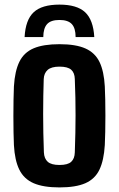

<svg xmlns="http://www.w3.org/2000/svg" viewBox="-20 -800 513 829"><path d="M236.7 9.2Q167.1 9.2 125.1 -9Q83.2 -27.3 63.4 -67.5Q43.6 -107.8 40.1 -173.6Q39 -196 38.4 -229Q37.8 -262 37.8 -298.8Q37.8 -335.6 38.4 -369.4Q39 -403.2 40.1 -427.1Q44.1 -493.8 64 -533.9Q83.9 -574 125.7 -591.6Q167.4 -609.2 236.7 -609.2Q307.7 -609.2 349.2 -590.6Q390.7 -572 409.9 -531.9Q429 -491.9 432.5 -427.1Q433.6 -403.5 434.4 -370.3Q435.1 -337 435.1 -300.8Q435.1 -264.5 434.4 -231.1Q433.6 -197.6 432.5 -173.6Q428.6 -107.8 409.4 -67.5Q390.2 -27.3 348.7 -9Q307.2 9.2 236.7 9.2ZM236.7 -87.7Q272.8 -87.7 287.5 -101.4Q302.3 -115.2 303 -142Q304.5 -186.8 305.4 -226.1Q306.2 -265.4 306.2 -302.8Q306.3 -340.2 305.5 -378.4Q304.7 -416.7 303 -458.9Q302.3 -485.7 287.3 -499Q272.4 -512.3 236.7 -512.3Q201.7 -512.3 185.7 -498.1Q169.8 -483.8 168.8 -458.3Q167.7 -425 167 -387Q166.4 -348.9 166.3 -308.2Q166.3 -267.5 167.1 -225.7Q167.9 -184 169.5 -142.4Q170.7 -115.1 186.2 -101.4Q201.7 -87.7 236.7 -87.7ZM236.7 -780.1Q312.2 -780.1 347.5 -747.2Q382.8 -714.2 387.1 -640H306.5Q306.4 -678.5 290 -696.1Q273.6 -713.8 236.7 -713.8Q199.4 -713.8 183.3 -695.9Q167.2 -678.1 166.9 -640H86.2Q90.2 -714.3 125.5 -747.2Q160.9 -780.1 236.7 -780.1Z"/></svg>

Font: Big Shoulders Text SC Thin
Style: Regular
Weight: 100
Designer: Patric King
Foundry: XO Type Co
Version: Version 2.002